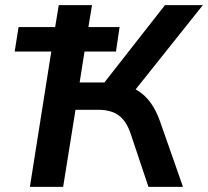

<svg xmlns="http://www.w3.org/2000/svg" viewBox="-20 -725 807 745"><path d="M96 0 179 -525H37L52 -620H194L208 -705H337L323 -620H444L430 -525H308L289 -405H397L371 -387L620 -705H767L495 -364L444 -399Q483 -393 513 -374.5Q543 -356 565 -325.5Q587 -295 602 -251L690 0H556L488 -203Q471 -255 441 -277Q411 -299 361 -299H273L225 0Z"/></svg>

Font: Nunito Sans 11pt
Style: Bold Italic
Weight: 700
Italic angle: -9°
Version: Version 3.101;gftools[0.9.27]